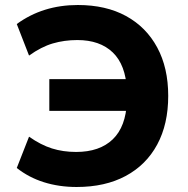

<svg xmlns="http://www.w3.org/2000/svg" viewBox="-20 -736 752 767"><path d="M286 11Q216 11 155.5 -8Q95 -27 47 -65L96 -190Q143 -157 187.5 -143Q232 -129 284 -129Q378 -129 430.5 -179.5Q483 -230 487 -331L532 -293H177V-420H531L487 -377Q482 -477 430.5 -526.5Q379 -576 289 -576Q237 -576 191 -562.5Q145 -549 96 -514L47 -640Q99 -678 160 -697Q221 -716 291 -716Q403 -716 483.5 -672Q564 -628 608 -546.5Q652 -465 652 -353Q652 -240 608 -158.5Q564 -77 482 -33Q400 11 286 11Z"/></svg>

Font: Nunito Sans 9pt ExtraBold
Style: Regular
Weight: 800
Version: Version 3.101;gftools[0.9.27]